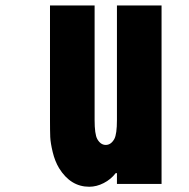

<svg xmlns="http://www.w3.org/2000/svg" viewBox="-20 -687 707 717"><path d="M313.2 10.4Q243.5 10.4 200.5 -59.2Q184.9 -85.3 176.8 -119.1Q168.6 -153 167.6 -175.5Q166.7 -197.9 166.7 -238.9V-666.7H333.3V-238.9Q333.3 -186.2 343.1 -168Q355.5 -145.8 375 -145.8Q394.5 -145.8 406.9 -168Q416.7 -186.2 416.7 -238.9V-666.7H583.3V0H416.7V-40.4H412.1Q393.9 -16.9 367.2 -3.3Q340.5 10.4 313.2 10.4Z"/></svg>

Font: Monoid
Style: Bold
Weight: 700
Width: 4
Designer: Andreas Larsen (@larsenwork)
Version: Version 0.61